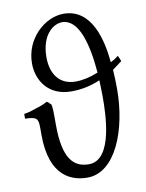

<svg xmlns="http://www.w3.org/2000/svg" viewBox="-85 -803 668 878"><g transform="rotate(-10 249.0 -363.5)"><path d="M160 -559C160 -663 217 -705 258 -705C334 -705 367 -588 378 -450C341 -435 306 -427 273 -427C195 -427 160 -485 160 -559ZM90 -543C90 -464 139 -386 246 -386C300 -386 343 -398 380 -414C381 -389 382 -363 382 -336C382 -265 380 -44 267 -44C196 -44 149 -90 149 -248V-280C149 -294 149 -329 145 -343C142 -345 140 -347 139 -348C133 -356 135 -352 126 -359C112 -351 92 -343 74 -338L44 -328C34 -326 24 -323 15 -322V-300C69 -298 76 -292 76 -246V-214C76 -17 180 15 250 15C381 15 453 -173 453 -360C453 -391 452 -421 450 -450L494 -483C488 -496 486 -505 482 -509C476 -504 470 -500 464 -496L446 -486C437 -586 404 -742 271 -742C185 -742 90 -659 90 -543Z"/></g></svg>

Font: Temporarium
Style: Regular
Weight: 400
Version: Version 1.1